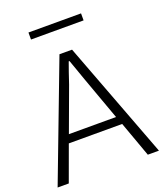

<svg xmlns="http://www.w3.org/2000/svg" viewBox="-162 -1001 941 1106"><g transform="rotate(-20 308.5 -448.0)"><path d="M164.1 -266.6H453.1L356.4 -534.2Q349.6 -554.7 333.5 -599.1Q317.4 -643.6 311.5 -661.1H306.6Q301.8 -648.4 285.6 -602.1Q269.5 -555.7 262.7 -534.2ZM-2 0 270.5 -717.8H347.7L619.1 0H550.8L472.7 -216.8H145.5L66.4 0ZM145.5 -853.5V-896.5H467.8V-853.5Z"/></g></svg>

Font: Gothic A1 Light
Style: Regular
Weight: 300
Version: Version 2.50